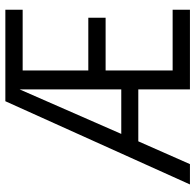

<svg xmlns="http://www.w3.org/2000/svg" viewBox="-26 -686 712 699"><g transform="rotate(-90 329.5 -336.0)"><path d="M644 -609H423V-370H615V-307H423V-63H644V0H354V-188H165L82 0H8L311 -672H644ZM354 -250V-620L192 -250Z"/></g></svg>

Font: Khand
Style: Regular
Weight: 400
Designer: Devanagari: Sanchit Sawaria, Jyotish Sonowal; Latin: Satya Rajpurohit
Foundry: Indian Type Foundry
Version: Version 1.101;PS 1.0;hotconv 1.0.78;makeotf.lib2.5.61930; tt